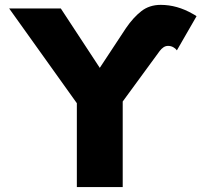

<svg xmlns="http://www.w3.org/2000/svg" viewBox="-20 -757 815 777"><path d="M476.6 -346.2V0H291V-339.4L17.1 -722.7H226.1L383.8 -482.4L489.7 -643.1Q519 -686 551.8 -711.7Q584.5 -737.3 630.4 -737.3Q696.8 -737.3 760.3 -700.7Q764.2 -698.7 768.1 -696.3Q772 -693.8 775.4 -691.4L695.8 -553.2Q690.4 -561 682.1 -565.4Q672.4 -571.3 660.2 -571.3Q649.9 -571.3 641.4 -565.4Q632.8 -559.6 626 -550.3Z"/></svg>

Font: Giphurs Black
Style: Regular
Weight: 900
Version: Version 0.920; ttfautohint (v1.8.4.7-5d5b)